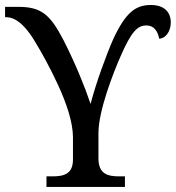

<svg xmlns="http://www.w3.org/2000/svg" viewBox="-25 -741 697 761"><path d="M470.2 -42H446.8C400.4 -42 365.2 -52.2 365.2 -113.8V-212.9C365.2 -257.3 379.4 -315.9 397.9 -373.5C417.5 -433.6 438 -483.9 452.1 -516.1C496.6 -619.1 521.5 -640.1 555.2 -640.1C585.9 -640.1 600.1 -617.2 606 -587.9C630.4 -587.9 651.9 -615.7 651.9 -651.9C651.9 -692.9 626 -721.2 573.2 -721.2C514.2 -721.2 474.1 -694.3 423.8 -585.9C395.5 -521.5 356.4 -414.6 334 -329.1C311.5 -396.5 273.4 -490.2 227.1 -581.1C173.3 -685.1 137.7 -713.9 45.9 -713.9H-4.9V-672.9H-1C47.4 -672.9 87.4 -621.1 116.2 -571.8C137.7 -536.6 170.4 -479 204.6 -405.3C237.8 -333.5 264.2 -256.8 264.2 -196.8V-108.9C264.2 -50.3 227.5 -42 182.1 -42H159.2V0H470.2Z"/></svg>

Font: The Erased English
Style: Regular
Weight: 400
Designer: Monotype Design team + ligartures altered by 180 Amsterdam
Foundry: Monotype Imaging Inc.
Version: Version 1.030;Glyphs 3.1.2 (3151)